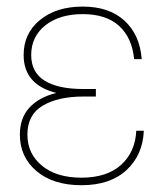

<svg xmlns="http://www.w3.org/2000/svg" viewBox="-20 -543 487 571"><path d="M222.2 7.8Q138.2 7.8 88.6 -34.2Q39.1 -76.2 39.1 -142.6Q39.1 -192.4 67.6 -223.1Q96.2 -253.9 147.5 -266.6Q50.3 -291 50.3 -379.4Q50.3 -443.8 98.9 -483.6Q147.5 -523.4 226.1 -523.4Q304.7 -523.4 350.3 -481.4Q396 -439.5 401.4 -367.2H378.9Q372.6 -431.2 334 -466.1Q295.4 -501 226.1 -501Q156.7 -501 114.7 -467.5Q72.8 -434.1 72.8 -379.4Q72.8 -328.1 112.5 -303.2Q152.3 -278.3 227.5 -278.3H265.1V-255.9H227.5Q153.3 -255.9 107.4 -229Q61.5 -202.1 61.5 -142.6Q61.5 -85.9 104.7 -50.3Q147.9 -14.6 222.2 -14.6Q297.9 -14.6 340.1 -52.7Q382.3 -90.8 385.3 -154.3H407.7Q404.8 -82 356.2 -37.1Q307.6 7.8 222.2 7.8Z"/></svg>

Font: Inter Display Thin
Style: Regular
Weight: 100
Designer: Rasmus Andersson
Foundry: rsms
Version: Version 4.000;git-a52131595